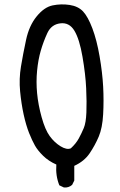

<svg xmlns="http://www.w3.org/2000/svg" viewBox="-20 -745 540 867"><path d="M268.6 101.6 248 91.8Q230.5 48.8 234.4 -2Q199.2 -17.6 174.8 -41.5Q150.4 -65.4 137.7 -87.9Q125 -110.4 111.3 -144.5Q97.7 -178.7 86.9 -227.5Q76.2 -276.4 70.8 -332.5Q65.4 -388.7 74.7 -444.8Q84 -501 97.7 -564.9Q111.3 -628.9 145.5 -670.9Q179.7 -712.9 217.8 -720.7Q255.9 -728.5 294.4 -722.7Q333 -716.8 355 -693.4Q377 -669.9 397 -617.2Q417 -564.5 429.7 -490.7Q442.4 -417 445.8 -354Q449.2 -291 445.8 -229Q442.4 -167 425.8 -127.9Q409.2 -88.9 384.8 -52.7Q360.4 -16.6 315.4 3.9V70.3L305.7 89.8Q290 103.5 268.6 101.6ZM299.8 -75.2Q323.2 -96.7 335.9 -120.1Q348.6 -143.6 358.4 -167Q368.2 -190.4 370.1 -236.8Q372.1 -283.2 369.1 -346.2Q366.2 -409.2 352.5 -488.8Q338.9 -568.4 315.9 -606.4Q293 -644.5 252.4 -639.6Q211.9 -634.8 193.8 -595.7Q175.8 -556.6 164.1 -516.1Q152.3 -475.6 147.5 -425.8Q142.6 -376 147.5 -324.2Q152.3 -272.5 168 -215.8Q183.6 -159.2 204.6 -130.4Q225.6 -101.6 253.4 -84.5Q281.2 -67.4 299.8 -75.2Z"/></svg>

Font: JasonHandwriting4
Style: Regular
Weight: 400
Version: Version 1.01.21